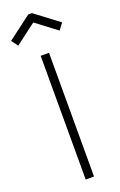

<svg xmlns="http://www.w3.org/2000/svg" viewBox="-196 -1047 676 1082"><g transform="rotate(-20 142.0 -506.5)"><path d="M117 -756H167V-14H117ZM18 -853 142 -947 266 -853 295 -892 153 -999H131L-11 -892Z"/></g></svg>

Font: Leon Sans
Style: Light
Weight: 300
Designer: Jongmin Kim
Version: Version 1.2